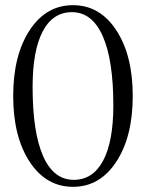

<svg xmlns="http://www.w3.org/2000/svg" viewBox="-20 -704 563 742"><path d="M418 -297Q418 -472 377 -564.5Q336 -657 258 -657Q184 -657 145 -582.5Q106 -508 106 -368Q106 -193 146.5 -101Q187 -9 265 -9Q339 -9 378.5 -83Q418 -157 418 -297ZM94.5 -79Q31 -176 31 -333Q31 -490 94.5 -587Q158 -684 262 -684Q366 -684 429.5 -587Q493 -490 493 -333Q493 -176 429.5 -79Q366 18 262 18Q158 18 94.5 -79Z"/></svg>

Font: Foglihten068fMac
Style: Regular
Weight: 500
Designer: gluk (gluksza@wp.pl)
Foundry: gluk (gluksza@wp.pl)
Version: Version 0.68